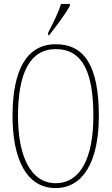

<svg xmlns="http://www.w3.org/2000/svg" viewBox="-20 -951 570 981"><path d="M226 -784V-771H231C269 -818 318 -886 337 -921V-931H292C278 -886 256 -843 226 -784ZM264 10C404 10 485 -125 485 -358C485 -610 414 -725 265 -725C118 -725 44 -596 44 -359C44 -137 116 10 264 10ZM264 -15C137 -15 72 -153 72 -358C72 -574 131 -700 265 -700C406 -700 457 -574 457 -358C457 -146 392 -15 264 -15Z"/></svg>

Font: Noto Serif Lao ExtraCondensed Thin
Style: Regular
Weight: 100
Width: 2
Designer: Monotype Design Team
Foundry: Monotype Imaging Inc.
Version: Version 2.003